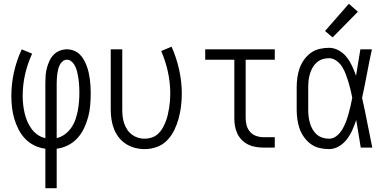

<svg xmlns="http://www.w3.org/2000/svg" viewBox="-20 -781 2040 1016"><path d="M220 215V6Q189 2 161.5 -11.5Q134 -25 113 -47Q92 -69 78 -96.5Q64 -124 55.5 -153Q47 -182 43.5 -212.5Q40 -243 40 -273Q40 -337 54 -399.5Q68 -462 95 -520L150 -497Q126 -445 113 -388.5Q100 -332 100 -274Q100 -251 102.5 -228.5Q105 -206 110 -183.5Q115 -161 124 -140Q133 -119 146 -100.5Q159 -82 178 -68.5Q197 -55 220 -50V-343Q220 -363 221.5 -382.5Q223 -402 228 -421Q233 -440 241.5 -458.5Q250 -477 263.5 -491Q277 -505 295.5 -512.5Q314 -520 334 -520Q352 -520 369.5 -513.5Q387 -507 400.5 -494.5Q414 -482 423 -466Q432 -450 438.5 -433Q445 -416 449 -398Q453 -380 455.5 -362Q458 -344 459 -325.5Q460 -307 460 -289Q460 -257 457.5 -225.5Q455 -194 447 -163.5Q439 -133 425.5 -104Q412 -75 390.5 -51Q369 -27 340.5 -12.5Q312 2 280 6V215ZM280 -50Q304 -56 323.5 -70.5Q343 -85 357 -105Q371 -125 379 -148Q387 -171 391.5 -194.5Q396 -218 398 -242Q400 -266 400 -290Q400 -303 399.5 -315.5Q399 -328 398 -340.5Q397 -353 395 -365.5Q393 -378 390.5 -390.5Q388 -403 384 -415Q380 -427 373.5 -438Q367 -449 357 -457Q347 -465 334 -465Q322 -465 312 -457Q302 -449 296.5 -438Q291 -427 288 -415.5Q285 -404 283.5 -392Q282 -380 281 -367.5Q280 -355 280 -343Z M746 8Q720 8 694.5 1.5Q669 -5 647 -19Q625 -33 609 -53.5Q593 -74 583.5 -98Q574 -122 570 -148Q566 -174 566 -200V-520H627V-200Q627 -182 629 -164Q631 -146 637 -128.5Q643 -111 653 -95.5Q663 -80 677.5 -69Q692 -58 709.5 -52.5Q727 -47 745 -47Q764 -47 782.5 -53Q801 -59 815.5 -72Q830 -85 839.5 -101.5Q849 -118 856 -135.5Q863 -153 867.5 -172Q872 -191 875 -209.5Q878 -228 879.5 -247Q881 -266 881 -285Q881 -344 868.5 -401Q856 -458 833 -511L888 -534Q914 -475 928 -412Q942 -349 942 -285Q942 -252 938 -219Q934 -186 925.5 -154.5Q917 -123 902.5 -93Q888 -63 865 -39Q842 -15 810.5 -3.5Q779 8 746 8Z M1374 0Q1354 0 1333 -3.5Q1312 -7 1293.5 -16Q1275 -25 1260 -40Q1245 -55 1236 -74Q1227 -93 1223.5 -113.5Q1220 -134 1220 -155V-465H1066V-520H1434V-465H1280V-155Q1280 -135 1285.5 -116Q1291 -97 1304 -82.5Q1317 -68 1336 -61.5Q1355 -55 1374 -55H1434V0Z M1721 8Q1695 8 1670 2Q1645 -4 1624.5 -19Q1604 -34 1589 -55Q1574 -76 1565.5 -100Q1557 -124 1553.5 -149.5Q1550 -175 1550 -200V-320Q1550 -345 1553.5 -370.5Q1557 -396 1565.5 -420Q1574 -444 1589 -465Q1604 -486 1624.5 -501Q1645 -516 1670 -522Q1695 -528 1721 -528Q1748 -528 1773 -514Q1798 -500 1815 -478Q1832 -456 1843.5 -431Q1855 -406 1864 -380Q1870 -415 1875.5 -450Q1881 -485 1887 -520H1948Q1934 -456 1922 -391.5Q1910 -327 1896 -263Q1911 -198 1923.5 -132Q1936 -66 1950 0H1889Q1883 -37 1877 -73.5Q1871 -110 1865 -146Q1856 -119 1844.5 -93Q1833 -67 1816 -44.5Q1799 -22 1774 -7Q1749 8 1721 8ZM1721 -47Q1743 -47 1761 -61.5Q1779 -76 1790.5 -95Q1802 -114 1810 -135Q1818 -156 1824 -177Q1830 -198 1835 -220Q1840 -242 1844 -264Q1840 -285 1835 -306Q1830 -327 1823.5 -348Q1817 -369 1809.5 -389Q1802 -409 1790.5 -427.5Q1779 -446 1760.5 -459.5Q1742 -473 1721 -473Q1703 -473 1686 -467.5Q1669 -462 1655.5 -450Q1642 -438 1633.5 -422.5Q1625 -407 1620 -390Q1615 -373 1613 -355.5Q1611 -338 1611 -320V-200Q1611 -182 1613 -164.5Q1615 -147 1620 -130Q1625 -113 1633.5 -97.5Q1642 -82 1655.5 -70Q1669 -58 1686 -52.5Q1703 -47 1721 -47ZM1740 -583 1700 -617 1826 -761 1874 -719Z"/></svg>

Font: Iosevka SS04 Light
Style: Regular
Weight: 300
Monospace: yes
Designer: Belleve Invis
Foundry: Belleve Invis
Version: Version 19.0.0; ttfautohint (v1.8.4)